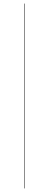

<svg xmlns="http://www.w3.org/2000/svg" viewBox="-20 -800 270 1070"><path d="M114 250V-780H116.5V250Z"/></svg>

Font: Bodoni Moda 72pt
Style: Bold
Weight: 700
Designer: Owen Earl
Foundry: indestructible type
Version: Version 2.004